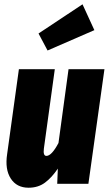

<svg xmlns="http://www.w3.org/2000/svg" viewBox="-20 -855 506 893"><path d="M363.8 -835 418.9 -714.8 201.2 -620.1 159.2 -699.2ZM112.8 18.1Q57.6 18.1 30 -24.7Q2.4 -67.4 13.2 -138.2L67.9 -533.2H234.9L184.1 -164.1Q179.7 -129.9 195.8 -129.9Q220.2 -129.9 252 -189.9L298.8 -533.2H465.8L391.1 0H246.1L249 -70.8Q220.7 -28.8 189 -5.4Q157.2 18.1 112.8 18.1Z"/></svg>

Font: Fira Sans Compressed ExtraBold
Style: Italic
Weight: 800
Width: 3
Italic angle: -8°
Designer: Carrois Corporate & Edenspiekermann AG
Foundry: Carrois Corporate GbR & Edenspiekermann AG
Version: Version 4.203;PS 004.203;hotconv 1.0.88;makeotf.lib2.5.64775